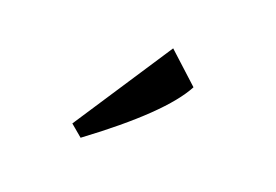

<svg xmlns="http://www.w3.org/2000/svg" viewBox="-44 -940 520 362"><g transform="rotate(15 216.0 -759.0)"><path d="M257 -863 313 -802Q275 -743 132 -655L110 -677Z"/></g></svg>

Font: Martel Light
Style: Regular
Weight: 300
Designer: Dan Reynolds
Foundry: Dan Reynolds
Version: Version 1.001; ttfautohint (v1.1) -l 5 -r 5 -G 72 -x 0 -D la